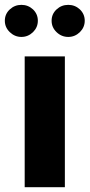

<svg xmlns="http://www.w3.org/2000/svg" viewBox="-46 -778 372 798"><path d="M-25.9 -691.9C-25.9 -673.3 -19 -657.7 -5.4 -644.5C8.3 -631.3 24.4 -624.5 43 -624.5C61.5 -624.5 77.6 -631.3 91.3 -644.5C104.5 -657.7 111.3 -673.3 111.3 -691.9C111.3 -710.4 104.5 -726.1 91.3 -738.8C77.6 -751.5 61.5 -757.8 43 -757.8C24.4 -757.8 8.3 -751.5 -5.4 -738.8C-19 -726.1 -25.9 -710.4 -25.9 -691.9ZM168.5 -691.9C168.5 -673.3 175.3 -657.7 189 -644.5C202.6 -631.3 218.8 -624.5 237.8 -624.5C256.3 -624.5 272.5 -631.3 286.1 -644.5C299.3 -657.7 306.2 -673.3 306.2 -691.9C306.2 -710.4 299.3 -726.1 286.1 -738.8C272.5 -751.5 256.3 -757.8 237.8 -757.8C218.8 -757.8 202.6 -751.5 189 -738.8C175.3 -726.1 168.5 -710.4 168.5 -691.9ZM56.6 0H223.6V-543.5H56.6Z"/></svg>

Font: Estedad ExtraBold
Style: Regular
Weight: 800
Designer: Amin Abedi
Version: Version 7.3